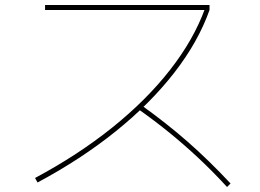

<svg xmlns="http://www.w3.org/2000/svg" viewBox="-20 -735 1040 767"><path d="M120 -24Q292 -116 428.5 -225.5Q565 -335 659.5 -456Q754 -577 799 -701L803 -695H160V-715H817V-695Q772 -568 676.5 -445Q581 -322 442.5 -210.5Q304 -99 130 -6ZM887 12Q830 -50 774 -102.5Q718 -155 658.5 -203.5Q599 -252 531 -300L543 -316Q645 -243 729.5 -169Q814 -95 901 -2Z"/></svg>

Font: M PLUS 1 Code Thin
Style: Regular
Weight: 250
Designer: Coji Morishita
Foundry: UNDERFOREST DESIGN
Version: Version 1.002